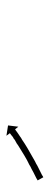

<svg xmlns="http://www.w3.org/2000/svg" viewBox="201 -660 155 597"><g transform="rotate(-90 278.5 -361.5)"><path d="M18 -323Q20 -324 23 -326Q27 -328 31 -330Q36 -332 41 -335Q47 -338 52 -341Q59 -344 65 -348Q72 -352 79 -355Q86 -359 93 -363Q93 -363 93 -363Q93 -363 93 -363Q93 -363 93 -363Q93 -363 93 -363Q100 -367 106 -371Q106 -371 106 -371Q106 -371 106 -371Q106 -371 106 -371Q106 -371 106 -371Q113 -375 119 -379Q119 -379 119 -379Q119 -379 119 -379Q119 -379 119 -379Q119 -379 119 -379Q126 -383 131 -387Q131 -387 131 -387Q131 -387 131 -387Q131 -387 131 -387Q131 -387 131 -387Q137 -390 142 -393Q142 -393 142 -393Q142 -393 142 -393Q142 -393 142 -393Q142 -393 142 -393Q146 -397 151 -399Q151 -399 151 -399Q151 -399 151 -399Q151 -399 151 -399Q151 -399 151 -399Q154 -402 157 -404Q160 -406 161 -407Q162 -408 163 -408L155 -419L187 -414L183 -382L175 -392Q174 -392 173 -391Q171 -390 169 -388Q166 -386 162 -383Q162 -383 162 -383Q162 -383 162 -383Q162 -383 162 -383Q162 -383 162 -383Q158 -380 153 -377Q153 -377 153 -377Q153 -377 153 -377Q153 -377 153 -377Q153 -377 153 -377Q148 -373 142 -370Q142 -370 142 -370Q142 -370 142 -370Q142 -370 142 -370Q142 -370 142 -370Q136 -366 130 -362Q130 -362 130 -362Q130 -362 130 -362Q130 -362 130 -362Q130 -362 130 -362Q123 -358 117 -354Q117 -354 117 -354Q117 -354 117 -354Q117 -354 117 -354Q117 -354 117 -354Q110 -350 103 -346Q103 -346 103 -346Q103 -346 103 -346Q103 -346 103 -346Q103 -346 103 -346Q96 -342 89 -338Q82 -334 75 -330Q68 -327 62 -323Q56 -320 50 -317Q45 -314 40 -312Q36 -310 32 -308Q30 -306 27 -305Q26 -305 26 -304L16 -322Q17 -322 18 -323Z"/></g></svg>

Font: FRB American Cursive Just Arrows Black
Style: Bold Italic
Weight: 900
Italic angle: -25°
Version: Version 2.0;Modular Font Editor K font №1